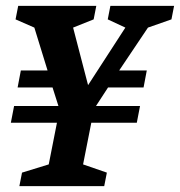

<svg xmlns="http://www.w3.org/2000/svg" viewBox="-20 -634 613 654"><path d="M46 0 55 -46 146 -74 174 -216H17L28 -273H179L159 -336H40L51 -394H142L97 -540L33 -568L42 -614H308L299 -568L229 -540L280 -344L407 -540L347 -568L356 -614H573L564 -568L484 -540L386 -394H480L469 -336H348L307 -273H457L446 -216H291L263 -74L344 -46L335 0Z"/></svg>

Font: Manuale
Style: Italic
Weight: 400
Italic angle: -11°
Designer: Eduardo Tunni / Pablo Cosgaya
Foundry: Eduardo Tunni / Pablo Cosgaya
Version: Version 1.002